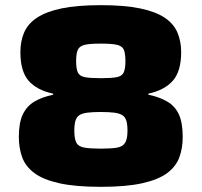

<svg xmlns="http://www.w3.org/2000/svg" viewBox="-20 -716 781 744"><path d="M371 8Q272 8 209.5 -6Q147 -20 113 -45.5Q79 -71 66 -106.5Q53 -142 53 -185Q53 -241 68.5 -273Q84 -305 113.5 -322.5Q143 -340 186 -349V-353Q122 -367 90.5 -403.5Q59 -440 59 -514Q59 -556 73.5 -590Q88 -624 123.5 -647.5Q159 -671 219 -683.5Q279 -696 371 -696Q462 -696 522.5 -683.5Q583 -671 618 -647.5Q653 -624 667.5 -590Q682 -556 682 -514Q682 -440 650 -403.5Q618 -367 555 -353V-349Q598 -340 628 -322.5Q658 -305 673 -273Q688 -241 688 -185Q688 -142 675 -106.5Q662 -71 628 -45.5Q594 -20 531.5 -6Q469 8 371 8ZM371 -140Q412 -140 434 -144Q456 -148 465 -163Q474 -178 474 -209Q474 -234 469.5 -248.5Q465 -263 453.5 -270Q442 -277 422 -279.5Q402 -282 370 -282Q339 -282 319 -279.5Q299 -277 288 -270Q277 -263 272.5 -248.5Q268 -234 268 -209Q268 -178 276 -163Q284 -148 307 -144Q330 -140 371 -140ZM371 -413Q412 -413 432.5 -417Q453 -421 459.5 -435.5Q466 -450 466 -479Q466 -510 459.5 -524Q453 -538 432.5 -542.5Q412 -547 371 -547Q329 -547 309 -542.5Q289 -538 282 -524Q275 -510 275 -479Q275 -450 281.5 -435.5Q288 -421 309 -417Q330 -413 371 -413Z"/></svg>

Font: Saira SemiExpanded ExtraBold
Style: Regular
Weight: 800
Width: 6
Designer: Hector Gatti with collaboration of the Omnibus-Type team
Foundry: Omnibus-Type
Version: Version 1.101